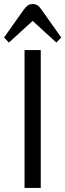

<svg xmlns="http://www.w3.org/2000/svg" viewBox="-31 -927 322 947"><path d="M90 0V-680H170V0ZM13 -717 -11 -742 86 -879Q97 -894 106.5 -900.5Q116 -907 130 -907Q144 -907 153.5 -901Q163 -895 174 -879L271 -742L247 -717L130 -824Z"/></svg>

Font: Imprima
Style: Regular
Weight: 400
Designer: Eduardo Tunni
Foundry: Eduardo Tunni
Version: Version 1.002; ttfautohint (v1.8.4.7-5d5b);gftools[0.9.23]